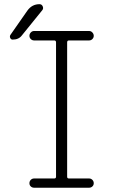

<svg xmlns="http://www.w3.org/2000/svg" viewBox="-20 -875 540 895"><path d="M138.7 -730.5H395.5Q404.3 -730.5 410.6 -723.6Q417 -716.8 417 -708Q417 -699.2 410.6 -692.9Q404.3 -686.5 395.5 -686.5H301.8Q293 -686.5 293 -677.7V-50.8Q293 -43 301.8 -43H395.5Q404.3 -43 410.6 -36.6Q417 -30.3 417 -21Q417 -11.7 410.6 -5.9Q404.3 0 395.5 0H138.7Q129.9 0 123.5 -5.9Q117.2 -11.7 117.2 -21Q117.2 -30.3 123.5 -36.6Q129.9 -43 138.7 -43H232.4Q241.2 -43 241.2 -50.8V-677.7Q241.2 -686.5 232.4 -686.5H138.7Q129.9 -686.5 123.5 -692.9Q117.2 -699.2 117.2 -708Q117.2 -716.8 123.5 -723.6Q129.9 -730.5 138.7 -730.5ZM39.1 -690.4Q31.2 -690.4 27.8 -697.8Q24.4 -705.1 28.3 -711.9L107.4 -825.2Q128.9 -855.5 164.1 -855.5Q174.8 -855.5 179.2 -845.2Q183.6 -835 176.8 -827.1L82 -710Q67.4 -690.4 39.1 -690.4Z"/></svg>

Font: Rounded-X Mgen+ 1mn light
Style: Regular
Weight: 200
Designer: [Source Han Sans]
Ryoko NISHIZUKA  (kana & ideographs); Paul D. Hunt (Latin, Greek & Cyrillic); Wenlong ZHANG  (bopomofo
Version: Version 1.059.20150602